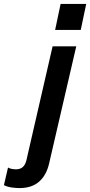

<svg xmlns="http://www.w3.org/2000/svg" viewBox="-151 -747 461 982"><path d="M-52 215Q-68 215 -90.5 212Q-113 209 -131 200L-110 110Q-103 114 -92.5 116.5Q-82 119 -69 119Q-27 119 -16 73L118 -510H239L100 90Q86 150 48.5 182.5Q11 215 -52 215ZM131 -594 159 -727H290L262 -594Z"/></svg>

Font: Instrument Sans SemiCondensed SemiBold Italic
Style: Regular
Weight: 600
Width: 4
Italic angle: -13°
Designer: Rodrigo Fuenzalida
Foundry: fragTYPE
Version: Version 1.000; ttfautohint (v1.8.4.7-5d5b);gftools[0.9.28]